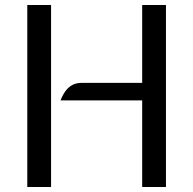

<svg xmlns="http://www.w3.org/2000/svg" viewBox="-20 -747 770 767"><path d="M548 0V-346H222Q229 -365 240 -381Q251 -397 267.2 -406.5Q283.5 -416 307 -416H548V-727H643V0ZM89 0V-727H184V0Z"/></svg>

Font: Expletus Sans
Style: Regular
Weight: 400
Designer: Jasper de Waard
Foundry: Designtown
Version: Version 7.500